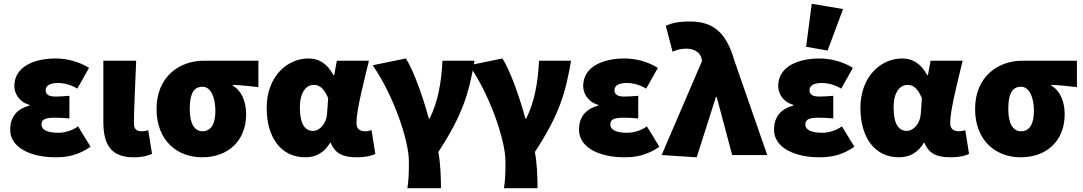

<svg xmlns="http://www.w3.org/2000/svg" viewBox="-20 -822 5742 1018"><path d="M274 12C335 12 394 2 460 -44L394 -152C358 -126 316 -118 290 -118C230 -118 200 -134 200 -162C200 -190 222 -198 274 -198C297 -198 325 -196 348 -194V-314C325 -312 296 -310 274 -310C244 -310 222 -318 222 -344C222 -366 242 -382 286 -382C320 -382 358 -372 390 -352L452 -462C402 -494 336 -512 276 -512C160 -512 56 -468 56 -366C56 -328 80 -282 136 -266V-262C74 -246 34 -206 34 -134C34 -38 145 12 274 12Z M688 12C736 12 762 4 786 -6L766 -132C756 -128 742 -126 734 -126C704 -126 690 -136 690 -170C690 -240 698 -390 702 -500H528V-176C528 -64 562 12 688 12Z M1052 12C1190 12 1285 -76 1285 -216C1285 -285 1260 -342 1214 -368V-372C1265 -370 1296 -366 1350 -360V-500H1060C932 -500 810 -416 810 -244C810 -78 918 12 1052 12ZM1054 -126C1010 -126 986 -168 986 -244C986 -330 1010 -362 1054 -362C1098 -362 1122 -305 1122 -234C1122 -164 1098 -126 1054 -126Z M1598 12C1654 12 1698 -12 1730 -64H1734C1758 -6 1800 12 1874 12C1918 12 1950 4 1970 -6L1950 -132C1938 -128 1927 -126 1918 -126C1890 -126 1870 -136 1870 -170C1870 -240 1910 -390 1936 -500H1766L1752 -424H1748C1714 -486 1670 -512 1616 -512C1500 -512 1394 -414 1394 -250C1394 -88 1474 12 1598 12ZM1640 -128C1598 -128 1570 -162 1570 -252C1570 -340 1608 -372 1644 -372C1682 -372 1702 -342 1720 -302L1714 -218C1711 -168 1676 -128 1640 -128Z M2140 176H2318C2318 120 2316 48 2304 -16C2436 -218 2466 -330 2496 -500H2326C2320 -386 2304 -288 2258 -193H2254C2216 -330 2170 -452 2132 -512L1956 -476C2066 -318 2148 -78 2148 34C2148 108 2146 136 2140 176Z M2652 176H2830C2830 120 2828 48 2816 -16C2948 -218 2978 -330 3008 -500H2838C2832 -386 2816 -288 2770 -193H2766C2728 -330 2682 -452 2644 -512L2468 -476C2578 -318 2660 -78 2660 34C2660 108 2658 136 2652 176Z M3290 12C3351 12 3410 2 3476 -44L3410 -152C3374 -126 3332 -118 3306 -118C3246 -118 3216 -134 3216 -162C3216 -190 3238 -198 3290 -198C3313 -198 3341 -196 3364 -194V-314C3341 -312 3312 -310 3290 -310C3260 -310 3238 -318 3238 -344C3238 -366 3258 -382 3302 -382C3336 -382 3374 -372 3406 -352L3468 -462C3418 -494 3352 -512 3292 -512C3176 -512 3072 -468 3072 -366C3072 -328 3096 -282 3152 -266V-262C3090 -246 3050 -206 3050 -134C3050 -38 3161 12 3290 12Z M3674 12 3776 -308H3780L3862 0H4048L3874 -500C3832 -648 3762 -708 3640 -708C3574 -708 3546 -700 3510 -686L3546 -548C3570 -558 3588 -564 3620 -564C3656 -564 3694 -546 3700 -510L3702 -498L3488 0Z M4324 12C4385 12 4444 2 4510 -44L4444 -152C4408 -126 4366 -118 4340 -118C4280 -118 4250 -134 4250 -162C4250 -190 4272 -198 4324 -198C4347 -198 4375 -196 4398 -194V-314C4375 -312 4346 -310 4324 -310C4294 -310 4272 -318 4272 -344C4272 -366 4292 -382 4336 -382C4370 -382 4408 -372 4440 -352L4502 -462C4452 -494 4386 -512 4326 -512C4210 -512 4106 -468 4106 -366C4106 -328 4130 -282 4186 -266V-262C4124 -246 4084 -206 4084 -134C4084 -38 4195 12 4324 12ZM4368 -554 4450 -774 4284 -802 4254 -574Z M4746 12C4802 12 4846 -12 4878 -64H4882C4906 -6 4948 12 5022 12C5066 12 5098 4 5118 -6L5098 -132C5086 -128 5075 -126 5066 -126C5038 -126 5018 -136 5018 -170C5018 -240 5058 -390 5084 -500H4914L4900 -424H4896C4862 -486 4818 -512 4764 -512C4648 -512 4542 -414 4542 -250C4542 -88 4622 12 4746 12ZM4788 -128C4746 -128 4718 -162 4718 -252C4718 -340 4756 -372 4792 -372C4830 -372 4850 -342 4868 -302L4862 -218C4859 -168 4824 -128 4788 -128Z M5392 12C5530 12 5625 -76 5625 -216C5625 -285 5600 -342 5554 -368V-372C5605 -370 5636 -366 5690 -360V-500H5400C5272 -500 5150 -416 5150 -244C5150 -78 5258 12 5392 12ZM5394 -126C5350 -126 5326 -168 5326 -244C5326 -330 5350 -362 5394 -362C5438 -362 5462 -305 5462 -234C5462 -164 5438 -126 5394 -126Z"/></svg>

Font: Source Sans Pro Black
Style: Regular
Weight: 900
Designer: Paul D. Hunt
Foundry: Adobe Systems Incorporated
Version: Version 3.006;hotconv 1.0.111;makeotfexe 2.5.65597